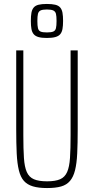

<svg xmlns="http://www.w3.org/2000/svg" viewBox="-20 -943 475 971"><path d="M218 8Q175 8 146.5 -0.5Q118 -9 101 -28Q84 -47 75.5 -81.5Q67 -116 64.5 -167Q62 -218 62 -290V-688H98V-260Q98 -190 101 -144.5Q104 -99 115.5 -73Q127 -47 151.5 -36.5Q176 -26 218 -26Q260 -26 284 -36.5Q308 -47 319.5 -73Q331 -99 334 -144.5Q337 -190 337 -260V-688H373V-290Q373 -218 370.5 -167Q368 -116 359.5 -82Q351 -48 334 -28Q317 -8 289 0Q261 8 218 8ZM217 -751Q191 -751 175 -755.5Q159 -760 150.5 -770Q142 -780 139 -796.5Q136 -813 136 -837Q136 -862 139 -878.5Q142 -895 150.5 -905Q159 -915 175 -919Q191 -923 217 -923Q243 -923 259.5 -919Q276 -915 284.5 -905Q293 -895 296 -878.5Q299 -862 299 -837Q299 -813 296 -796.5Q293 -780 284.5 -770Q276 -760 259.5 -755.5Q243 -751 217 -751ZM217 -779Q239 -779 249.5 -783.5Q260 -788 263 -800.5Q266 -813 266 -837Q266 -861 263 -873Q260 -885 249.5 -890Q239 -895 217 -895Q195 -895 185 -890Q175 -885 172 -873Q169 -861 169 -837Q169 -813 172 -800.5Q175 -788 185 -783.5Q195 -779 217 -779Z"/></svg>

Font: Saira ExtraCondensed Thin
Style: Regular
Weight: 250
Width: 2
Designer: Hector Gatti with collaboration of the Omnibus-Type team
Foundry: Omnibus-Type
Version: Version 1.101